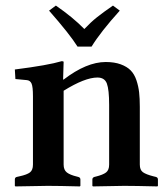

<svg xmlns="http://www.w3.org/2000/svg" viewBox="-20 -666 603 688"><path d="M308.1 -499H257.8Q230 -543.5 155.8 -627.9L180.2 -646Q241.2 -604 282.2 -562Q305.7 -586.9 327.9 -604.5Q350.1 -622.1 384.8 -646L409.2 -627.9Q340.8 -552.2 308.1 -499ZM208 -380.9Q290 -443.8 358.9 -443.8Q390.1 -443.8 412.6 -435.5Q435.1 -427.2 448.2 -413.8Q461.4 -400.4 468.8 -378.7Q476.1 -356.9 478.5 -335.2Q481 -313.5 481 -283.2V-76.2Q481 -57.1 491.9 -49.1Q502.9 -41 529.8 -34.2L538.1 -32.2Q545.9 -30.3 545.9 -22.9V0L543.9 2Q463.9 0 424.8 0L313 2L311 0V-22.9Q311 -29.8 318.8 -32.2L323.2 -33.2Q349.1 -39.6 360.1 -48.1Q371.1 -56.6 371.1 -76.2V-290Q371.1 -344.7 363 -366.5Q355 -388.2 329.1 -388.2Q284.2 -388.2 208 -340.8V-76.2Q208 -57.1 219.5 -48.1Q231 -39.1 255.9 -33.2L259.8 -32.2Q268.1 -30.3 268.1 -22.9V0L266.1 2Q189.9 0 150.9 0L35.2 2L33.2 0V-22.9Q33.2 -30.8 41 -32.2L49.8 -34.2Q76.7 -40 87.4 -48.3Q98.1 -56.6 98.1 -76.2V-320.8Q98.1 -355.5 93 -366.7Q87.9 -377.9 76.2 -378.9L35.2 -382.8L33.2 -417Q152.3 -432.1 201.2 -446.8Q208 -446.8 208 -443.8L206.1 -380.9Z"/></svg>

Font: Linux Libertine G
Style: Semibold
Weight: 600
Designer: Philipp H. Poll
Foundry: Philipp H. Poll
Version: Version 5.1.1